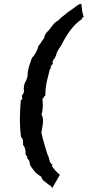

<svg xmlns="http://www.w3.org/2000/svg" viewBox="-20 -810 481 1058"><path d="M113 -305C108 -301 113 -299 109 -296L106 -289V-291C98 -283 101 -281 102 -271C105 -268 102 -259 95 -260C88 -187 87 -118 96 -55C109 -43 107 -34 107 -12C116 -1 123 16 121 44C127 40 122 42 122 42C125 47 126 44 129 56C129 48 134 61 128 62C131 60 127 61 136 69C145 75 142 94 149 105C166 130 180 149 207 163C213 187 236 196 252 210C260 214 265 218 267 228L310 153C294 141 279 124 265 104C274 99 269 94 266 98C265 95 261 84 254 88C261 89 257 81 252 80C250 79 263 78 251 73C254 66 243 44 240 37C229 -4 218 -31 208 -80C211 -99 215 -113 217 -139C218 -150 216 -164 209 -180C219 -210 216 -245 214 -266C224 -273 226 -281 218 -274L230 -284C229 -346 247 -392 255 -430C267 -437 258 -441 262 -435C256 -440 258 -449 269 -450C257 -450 270 -460 271 -454C271 -463 271 -463 270 -473C273 -479 291 -500 291 -514C298 -534 313 -553 318 -561C349 -623 382 -670 428 -703C438 -700 429 -710 431 -713C441 -715 437 -710 441 -716L433 -748L428 -790C406 -784 403 -777 387 -766C372 -754 347 -740 345 -735C333 -726 309 -709 301 -695C306 -699 295 -700 301 -695C294 -694 294 -696 295 -694C270 -678 256 -649 246 -640C232 -629 220 -605 225 -603C208 -583 202 -564 193 -560C185 -529 170 -504 156 -491C144 -457 138 -443 132 -406C135 -398 128 -369 117 -353C110 -338 110 -311 113 -305Z"/></svg>

Font: Asimov Print
Style: DIt
Weight: 250
Width: 0
Designer: Google
Version: Version 2.000980: 2014